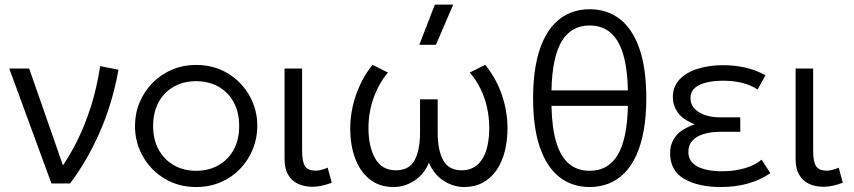

<svg xmlns="http://www.w3.org/2000/svg" viewBox="-20 -774 3604 810"><path d="M197 0 19 -485H103L256 -46.5L236.5 -63Q272 -113 304.8 -178.2Q337.5 -243.5 363 -323Q388.5 -402.5 402.5 -495L480 -480Q453.5 -335 400.2 -214.8Q347 -94.5 275.5 0Z M807.5 15Q733.5 15 675 -20Q616.5 -55 583 -113.8Q549.5 -172.5 549.5 -242.5Q549.5 -295 568.8 -341.5Q588 -388 623 -423.8Q658 -459.5 705 -479.8Q752 -500 807.5 -500Q882 -500 940.2 -465Q998.5 -430 1032 -371.2Q1065.5 -312.5 1065.5 -242.5Q1065.5 -190.5 1046.2 -143.8Q1027 -97 992.5 -61.2Q958 -25.5 910.8 -5.2Q863.5 15 807.5 15ZM807.5 -53.5Q860.5 -53.5 901.5 -76.8Q942.5 -100 965.8 -142.2Q989 -184.5 989 -242.5Q989 -300.5 965.8 -343Q942.5 -385.5 901.5 -408.5Q860.5 -431.5 807.5 -431.5Q754.5 -431.5 713.5 -408.5Q672.5 -385.5 649.2 -343Q626 -300.5 626 -242.5Q626 -184.5 649.5 -142.2Q673 -100 713.8 -76.8Q754.5 -53.5 807.5 -53.5Z M1298.5 14Q1264.5 14 1237.8 1.8Q1211 -10.5 1195.8 -36.5Q1180.5 -62.5 1180.5 -103V-485H1254.5V-138.5Q1254.5 -91 1267.2 -72.5Q1280 -54 1312 -54Q1323 -54 1336 -57.5Q1349 -61 1362.5 -66.5L1379.5 -3Q1359.5 4.5 1338.5 9.2Q1317.5 14 1298.5 14Z M1640.5 15Q1580.5 15 1539.8 -17.5Q1499 -50 1478.2 -106Q1457.5 -162 1457.5 -232.5Q1457.5 -279 1468.2 -326.2Q1479 -373.5 1500 -418.2Q1521 -463 1551.5 -500.5L1616.5 -468Q1596.5 -444 1581.2 -416.5Q1566 -389 1555.5 -359.2Q1545 -329.5 1539.8 -298.2Q1534.5 -267 1534.5 -234Q1534.5 -156.5 1562.2 -106.5Q1590 -56.5 1648 -55.5Q1706 -55 1729 -97.8Q1752 -140.5 1752 -214V-355H1826.5V-214Q1826.5 -140.5 1849.8 -97.8Q1873 -55 1930.5 -55.5Q1959.5 -56 1981 -69.2Q2002.5 -82.5 2016.5 -106.2Q2030.5 -130 2037.2 -162.5Q2044 -195 2044 -234Q2044 -277.5 2035 -319Q2026 -360.5 2007.8 -398.2Q1989.5 -436 1962 -468L2027 -500.5Q2073.5 -443.5 2097.2 -373.8Q2121 -304 2121 -233.5Q2121 -181 2109.5 -135.5Q2098 -90 2074.8 -56.2Q2051.5 -22.5 2017.2 -3.8Q1983 15 1938.5 15Q1892 15 1851 -11.8Q1810 -38.5 1789.5 -88Q1769.5 -38.5 1728.2 -11.8Q1687 15 1640.5 15ZM1749 -585 1814.5 -754.5H1892L1819 -585Z M2467.5 15Q2394.5 15 2341 -26.2Q2287.5 -67.5 2258.2 -150.8Q2229 -234 2229 -360Q2229 -436 2239.8 -496.2Q2250.5 -556.5 2271 -601.2Q2291.5 -646 2320.8 -675.8Q2350 -705.5 2387 -720.2Q2424 -735 2467.5 -735Q2541 -735 2594.5 -694Q2648 -653 2677.2 -569.8Q2706.5 -486.5 2706.5 -360Q2706.5 -284.5 2695.8 -224.2Q2685 -164 2664.5 -119Q2644 -74 2614.8 -44.2Q2585.5 -14.5 2548.5 0.2Q2511.5 15 2467.5 15ZM2467.5 -53.5Q2546 -53.5 2586 -120.5Q2626 -187.5 2629 -327.5H2306.5Q2308.5 -234 2327 -173.2Q2345.5 -112.5 2380.5 -83Q2415.5 -53.5 2467.5 -53.5ZM2306.5 -392.5H2629Q2627 -486 2608.5 -546.8Q2590 -607.5 2554.8 -637Q2519.5 -666.5 2467.5 -666.5Q2390 -666.5 2349.8 -599.8Q2309.5 -533 2306.5 -392.5Z M3020.5 15Q2925.5 15 2866.2 -19.5Q2807 -54 2807 -128Q2807 -167.5 2829.8 -198.2Q2852.5 -229 2911 -249.5Q2858 -271 2838.2 -301Q2818.5 -331 2818.5 -363.5Q2818.5 -409.5 2847.5 -439.5Q2876.5 -469.5 2924.5 -484.2Q2972.5 -499 3029.5 -499Q3079 -499 3123 -489.2Q3167 -479.5 3209.5 -456.5L3176 -396.5Q3147.5 -415.5 3110.8 -424.5Q3074 -433.5 3030 -433.5Q2993.5 -433.5 2962.2 -426.5Q2931 -419.5 2912 -403.5Q2893 -387.5 2893 -360Q2893 -322.5 2928.5 -300.8Q2964 -279 3019 -279H3103V-218H3020Q2979.5 -218 2949 -208.8Q2918.5 -199.5 2901.2 -180.8Q2884 -162 2884 -133.5Q2884 -92 2922 -71.8Q2960 -51.5 3026.5 -51.5Q3077.5 -51.5 3121 -64Q3164.5 -76.5 3193 -100.5L3230 -43.5Q3185.5 -13.5 3133.5 0.8Q3081.5 15 3020.5 15Z M3454.5 14Q3420.5 14 3393.8 1.8Q3367 -10.5 3351.8 -36.5Q3336.5 -62.5 3336.5 -103V-485H3410.5V-138.5Q3410.5 -91 3423.2 -72.5Q3436 -54 3468 -54Q3479 -54 3492 -57.5Q3505 -61 3518.5 -66.5L3535.5 -3Q3515.5 4.5 3494.5 9.2Q3473.5 14 3454.5 14Z"/></svg>

Font: Geologica Cursive ExtraLight
Style: Regular
Weight: 250
Designer: Sindre Bremnes, Frode Helland
Foundry: Monokrom Skriftforlag AS
Version: Version 1.010;gftools[0.9.28]